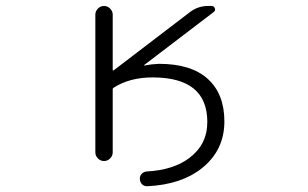

<svg xmlns="http://www.w3.org/2000/svg" viewBox="-20 -565 1040 648"><path d="M360.4 -330.1Q360.4 -325.2 364.3 -328.1L620.1 -523.4Q647.5 -544.9 682.6 -544.9H694.3Q702.1 -544.9 705.1 -537.1Q708 -529.3 701.2 -524.4L466.8 -345.7Q465.8 -344.7 466.3 -344.2Q466.8 -343.8 466.8 -343.8Q491.2 -348.6 516.6 -349.6Q625 -349.6 681.2 -298.8Q737.3 -248 737.3 -155.3Q737.3 -57.6 661.1 2.9Q592.8 57.6 478.5 63.5Q477.5 63.5 476.6 63.5Q466.8 63.5 460 57.6Q452.1 49.8 452.1 39.1Q451.2 29.3 458 22Q464.8 14.6 475.6 13.7Q564.5 8.8 618.2 -31.2Q679.7 -77.1 679.7 -153.3Q679.7 -303.7 495.1 -303.7Q418 -303.7 364.3 -269.5Q360.4 -267.6 360.4 -263.7V-50.8Q360.4 -39.1 351.6 -30.3Q342.8 -21.5 331.1 -21.5Q319.3 -21.5 310.5 -30.3Q301.8 -39.1 301.8 -50.8V-515.6Q301.8 -527.3 310.5 -536.1Q319.3 -544.9 331.1 -544.9Q342.8 -544.9 351.6 -536.1Q360.4 -527.3 360.4 -515.6Z"/></svg>

Font: Rounded-L Mgen+ 1m light
Style: Regular
Weight: 200
Designer: [Source Han Sans]
Ryoko NISHIZUKA  (kana & ideographs); Paul D. Hunt (Latin, Greek & Cyrillic); Wenlong ZHANG  (bopomofo
Version: Version 1.059.20150602